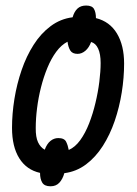

<svg xmlns="http://www.w3.org/2000/svg" viewBox="-20 -607 483 679"><path d="M158.7 51.8Q137.2 51.8 129.4 38.8Q121.6 25.9 121.6 4.4Q73.7 -6.3 48.1 -47.4Q22.5 -88.4 22.5 -154.8Q22.5 -204.6 31 -257.3Q39.6 -310.1 56.4 -359.1Q73.2 -408.2 98.9 -448.5Q124.5 -488.8 159.2 -514.6Q193.8 -540.5 236.8 -545.9Q242.7 -566.4 254.2 -576.9Q265.6 -587.4 284.7 -587.4Q305.7 -587.4 312.5 -575.2Q319.3 -563 319.3 -543Q368.2 -530.8 393.6 -488.5Q418.9 -446.3 418.9 -382.3Q418.9 -332.5 410.6 -280.3Q402.3 -228 385.7 -179.4Q369.1 -130.9 343.8 -91.1Q318.4 -51.3 284.2 -25.6Q250 0 207.5 5.4Q201.7 26.4 189.9 39.1Q178.2 51.8 158.7 51.8ZM138.2 -77.6Q146 -98.6 158.4 -108.6Q170.9 -118.7 186 -118.7Q207.5 -118.7 213.9 -105.7Q220.2 -92.8 223.1 -76.7Q245.6 -86.4 263.7 -111.3Q281.7 -136.2 295.2 -170.7Q308.6 -205.1 317.6 -243.2Q326.7 -281.2 331.3 -318.1Q335.9 -355 335.9 -384.3Q335.9 -416 327.1 -435.1Q318.4 -454.1 302.2 -458.5Q294.9 -438.5 282 -427.5Q269 -416.5 254.4 -416.5Q235.8 -416.5 228.5 -428.5Q221.2 -440.4 218.8 -459.5Q196.8 -448.2 179 -424.1Q161.1 -399.9 147.7 -367.4Q134.3 -335 125 -298.3Q115.7 -261.7 111.1 -224.6Q106.4 -187.5 106.4 -154.3Q106 -122.1 114.5 -104Q123 -85.9 138.2 -77.6Z"/></svg>

Font: Open Sans Condensed Medium
Style: Italic
Weight: 500
Width: 3
Italic angle: -12°
Designer: Monotype Design Team
Foundry: Monotype Imaging Inc.
Version: Version 3.000